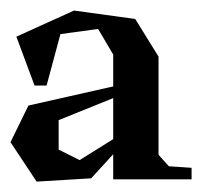

<svg xmlns="http://www.w3.org/2000/svg" viewBox="-20 -793 385 366"><path d="M195.8 -451.2H345.2V-473.1L301.8 -476.1L282.2 -498V-685.1L237.8 -756.8L121.1 -772.9L11.2 -723.1L45.9 -629.9H68.8L95.2 -728L167 -737.8L195.8 -689V-606L203.1 -608.9V-629.9L34.2 -591.8L0 -522L49.8 -446.8L153.8 -453.1L201.2 -504.9V-530.8L195.8 -527.8ZM91.8 -507.8V-564L195.8 -606V-527.8L131.8 -487.8Z"/></svg>

Font: Ortica Angular Bold
Style: Regular
Weight: 700
Designer: Benedetta Bovani
Foundry: Collletttivo
Version: Version 2.000;Glyphs 3.1.2 (3151)